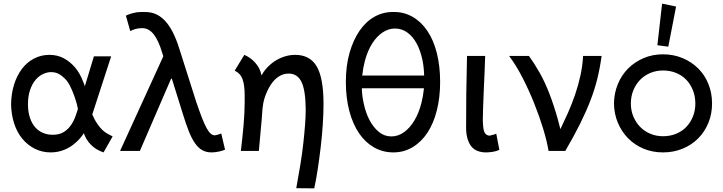

<svg xmlns="http://www.w3.org/2000/svg" viewBox="-20 -831 3983 1057"><path d="M550 8 530 0Q512 -8 496.5 -20Q481 -32 467.5 -49Q454 -66 445 -88Q444 -93 442 -98Q423 -69 398 -47Q370 -21 334.5 -6.5Q299 8 259 8Q212 8 172 -12Q132 -32 103 -67Q74 -102 58 -151Q42 -200 41 -258Q42 -316 57.5 -365.5Q73 -415 100.5 -451.5Q128 -488 167 -508.5Q206 -529 252 -529Q297 -529 332.5 -509.5Q368 -490 394.5 -458Q421 -426 437 -383Q443 -370 447 -356L497 -521H592L488 -201Q498 -178 508 -161Q520 -142 532 -128Q544 -114 555.5 -105.5Q567 -97 577 -92L600 -80ZM398 -198Q404 -215 409 -231Q406 -244 403 -258Q396 -284 386.5 -309.5Q377 -335 365.5 -358Q354 -381 338 -397.5Q322 -414 303.5 -424Q285 -434 261 -434Q239 -434 216 -423Q193 -412 175 -390.5Q157 -369 145.5 -335.5Q134 -302 134 -257Q134 -214 145 -182Q156 -150 174.5 -129.5Q193 -109 217.5 -99Q242 -89 270 -89Q308 -89 332.5 -105Q357 -121 373 -145.5Q389 -170 398 -198Z M1144 8Q1116 8 1094 -4Q1072 -16 1053.5 -42.5Q1035 -69 1019 -109.5Q1003 -150 986 -206L926 -398H922L750 0H641L879 -521L872 -543Q863 -574 851.5 -599Q840 -624 827 -641Q814 -658 798 -667Q782 -676 763 -676Q740 -676 724.5 -671Q709 -666 697 -660L673 -745Q690 -753 712 -759Q734 -765 758 -765Q765 -765 773 -765Q775 -765 778 -765Q816 -765 845 -750Q874 -735 898 -705.5Q922 -676 941 -633Q960 -590 976 -535L1060 -271Q1079 -215 1093 -179.5Q1107 -144 1119 -123Q1131 -102 1141.5 -94Q1152 -86 1163 -86Q1170 -87 1179 -89.5Q1188 -92 1198 -96L1219 -7Q1206 -1 1184.5 3.5Q1163 8 1144 8Z M1611 205Q1624 135 1634 73Q1644 11 1650 -44Q1656 -99 1659.5 -145Q1663 -191 1663 -230Q1662 -335 1639.5 -380.5Q1617 -426 1569 -426Q1539 -426 1513.5 -409Q1488 -392 1469 -362Q1450 -332 1437 -293Q1428 -264 1425 -232Q1423 -205 1421 -177Q1414 -94 1405 0H1306Q1315 -74 1321 -143.5Q1327 -213 1327 -268Q1327 -277 1327 -285Q1327 -295 1327 -303Q1327 -330 1324.5 -353Q1322 -376 1315.5 -394Q1309 -412 1298 -423.5Q1287 -435 1272 -442L1325 -529Q1354 -516 1373.5 -497.5Q1393 -479 1406 -456Q1415 -438 1420 -416Q1425 -425 1430 -433Q1450 -462 1477.5 -483.5Q1505 -505 1538 -517Q1571 -529 1605 -529Q1686 -529 1723.5 -465.5Q1761 -402 1761 -259Q1761 -208 1757 -146Q1753 -84 1745.5 -21Q1738 42 1729 101.5Q1720 161 1710 206Z M2146 8Q2088 8 2040 -19Q1992 -46 1957.5 -96Q1923 -146 1903.5 -218.5Q1884 -291 1884 -380Q1884 -468 1904 -539Q1924 -610 1959 -661Q1994 -712 2041 -738.5Q2088 -765 2142 -765Q2144 -765 2146 -765Q2148 -765 2150 -765Q2205 -765 2252 -738Q2299 -711 2333 -660.5Q2367 -610 2385 -538.5Q2403 -467 2403 -380Q2403 -295 2385 -223.5Q2367 -152 2333.5 -101Q2300 -50 2252 -21Q2204 8 2146 8ZM2135 -80Q2172 -80 2204.5 -103.5Q2237 -127 2261.5 -168Q2286 -209 2300 -264Q2310 -303 2314 -345H1972Q1973 -303 1982 -263Q1993 -210 2014.5 -169.5Q2036 -129 2066 -104.5Q2096 -80 2135 -80ZM1989 -497Q1979 -459 1974 -415H2315Q2314 -459 2306 -499Q2295 -552 2274 -591Q2253 -630 2222.5 -652Q2192 -674 2154 -674Q2119 -674 2086.5 -652.5Q2054 -631 2029 -591.5Q2004 -552 1989 -497Z M2655 8Q2631 8 2610.5 0.5Q2590 -7 2576 -23.5Q2562 -40 2554 -66.5Q2546 -93 2546 -128Q2546 -269 2547 -317.5Q2548 -366 2549 -417Q2550 -468 2551 -523H2651Q2650 -480 2647.5 -428.5Q2645 -377 2643 -327.5Q2641 -278 2639.5 -236.5Q2638 -195 2638 -171Q2639 -118 2647.5 -102Q2656 -86 2674 -84Q2683 -86 2693 -88.5Q2703 -91 2712 -95L2729 -6Q2712 2 2692 5Q2672 8 2655 8Z M3000 0Q2991 -54 2970.5 -121.5Q2950 -189 2921.5 -260.5Q2893 -332 2858 -400.5Q2823 -469 2783 -523H2892Q2923 -480 2951.5 -429.5Q2980 -379 3004.5 -315.5Q3029 -252 3051 -174Q3058 -148 3065 -120Q3086 -164 3106 -208Q3129 -260 3146.5 -311.5Q3164 -363 3175.5 -415.5Q3187 -468 3190 -523H3292Q3283 -457 3268.5 -398Q3254 -339 3230.5 -278Q3207 -217 3173.5 -149.5Q3140 -82 3092 0Z M3630 8Q3572 8 3523 -12.5Q3474 -33 3438 -69.5Q3402 -106 3381.5 -155Q3361 -204 3360 -261Q3361 -319 3381.5 -368.5Q3402 -418 3438 -454Q3474 -490 3523 -511Q3572 -532 3630 -532Q3688 -532 3738 -511Q3788 -490 3824 -454Q3860 -418 3880 -368.5Q3900 -319 3900 -261Q3900 -204 3880 -155Q3860 -106 3824 -69.5Q3788 -33 3738 -12.5Q3688 8 3630 8ZM3702 -795 3659 -574 3599 -582 3625 -811ZM3630 -81Q3669 -81 3702 -94.5Q3735 -108 3758 -132Q3781 -156 3794.5 -189Q3808 -222 3808 -261Q3808 -301 3794.5 -334.5Q3781 -368 3758 -392Q3735 -416 3702 -429.5Q3669 -443 3630 -443Q3593 -443 3560.5 -429.5Q3528 -416 3504.5 -392Q3481 -368 3467 -334.5Q3453 -301 3453 -261Q3453 -222 3467 -189Q3481 -156 3504.5 -132Q3528 -108 3560.5 -94.5Q3593 -81 3630 -81Z"/></svg>

Font: Rising Sun Medium
Style: Regular
Weight: 500
Designer: Matt McInerney, Pablo Impallari, Rodrigo Fuenzalida (Raleway font), Stephen Hutchings (Greek), Cristiano Sobral (main ch
Foundry: The Rising Sun Project Authors
Version: Version 4.327; ttfautohint (v1.8.4.7-5d5b-dirty)